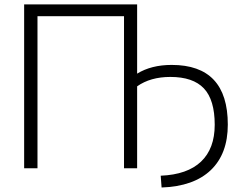

<svg xmlns="http://www.w3.org/2000/svg" viewBox="-20 -751 1091 858"><path d="M592.8 -365.2V1H534.2V-678.7H147.5V1H87.9V-731.4H592.8V-421.9Q656.2 -460.9 747.1 -460.9Q998 -460.9 998 -194.3Q998 -63.5 921.9 9.3Q845.7 82 702.1 86.9L698.2 34.2Q817.4 29.3 878.4 -28.8Q939.5 -86.9 939.5 -193.4Q939.5 -304.7 891.1 -356Q842.8 -407.2 741.2 -407.2Q652.3 -407.2 592.8 -365.2Z"/></svg>

Font: Gen Shin Gothic Light
Style: Regular
Weight: 200
Designer: [Source Han Sans]
Ryoko NISHIZUKA  (kana & ideographs); Paul D. Hunt (Latin, Greek & Cyrillic); Wenlong ZHANG  (bopomofo
Version: Version 1.002.20150607